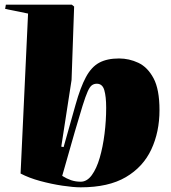

<svg xmlns="http://www.w3.org/2000/svg" viewBox="-20 -787 732 821"><path d="M325 14Q294 14 247 7Q200 0 152 -13Q104 -26 68 -45L100 -729L2 -749L5 -767H287L297 -759L286 -445L242 -160L252 -158L303 -339Q324 -414 347.5 -457.5Q371 -501 404.5 -519Q438 -537 489 -537Q532 -537 571.5 -518.5Q611 -500 636.5 -452.5Q662 -405 662 -316Q662 -223 627 -148Q592 -73 518 -29.5Q444 14 325 14ZM394 -429Q382 -429 373 -422.5Q364 -416 355 -396Q346 -376 333 -334.5Q320 -293 300 -224L246 -35Q265 -23 284 -16.5Q303 -10 325 -10Q352 -10 372.5 -38Q393 -66 406.5 -112.5Q420 -159 427 -215Q434 -271 434 -326Q434 -374 426 -401.5Q418 -429 394 -429Z"/></svg>

Font: Literata 72pt Black
Style: Italic
Weight: 900
Italic angle: -2°
Designer: Latin by Veronika Burian and Jose Scaglione. Greek by Irene Vlachou. Cyrillic by Vera Evstafieva
Foundry: TypeTogether
Version: Version 3.002